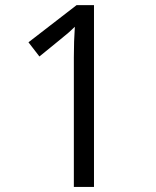

<svg xmlns="http://www.w3.org/2000/svg" viewBox="-20 -734 612 754"><path d="M349.1 0H270V-508.8Q270 -572.3 273.9 -628.9Q263.7 -618.7 251 -607.4Q238.3 -596.2 134.8 -512.2L91.8 -567.9L280.8 -713.9H349.1Z"/></svg>

Font: f0_58959 
Style: Regular
Weight: 400
Foundry: Ascender Corporation
Version: Version 1.10